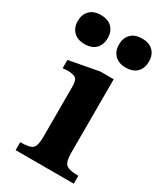

<svg xmlns="http://www.w3.org/2000/svg" viewBox="-207 -768 714 838"><g transform="rotate(30 150.0 -349.0)"><path d="M311 0H18V-40Q67 -40 80.5 -53.5Q94 -67 94 -110V-365Q94 -399 80 -406.5Q66 -414 43 -414Q33 -414 25 -413Q17 -412 17 -412V-454L167 -482H234V-113Q234 -84 239.5 -68Q245 -52 261.5 -46Q278 -40 311 -40ZM46 -551Q11 -551 -9 -571Q-29 -591 -29 -624Q-29 -657 -9.5 -677Q10 -697 46 -697Q83 -697 102.5 -677Q122 -657 122 -625Q122 -591 102.5 -571Q83 -551 46 -551ZM253 -552Q218 -552 198 -572Q178 -592 178 -625Q178 -658 197.5 -678Q217 -698 253 -698Q290 -698 309.5 -678Q329 -658 329 -626Q329 -592 309.5 -572Q290 -552 253 -552Z"/></g></svg>

Font: STIX Two Text
Style: Bold
Weight: 700
Designer: Ross Mills, John Hudson & Paul Hanslow, Tiro Typeworks Ltd; with prior portions MicroPress Inc., and Coen Hoffman.
Foundry: Tiro Typeworks Ltd
Version: Version 2.13 b171